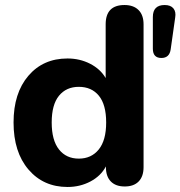

<svg xmlns="http://www.w3.org/2000/svg" viewBox="-20 -734 719 765"><path d="M249 11Q153 11 93.5 -58.5Q34 -128 34 -246Q34 -363 93 -432Q152 -501 249 -501Q298 -501 339 -480Q380 -459 401 -423V-637Q401 -714 476 -714Q512 -714 532 -694Q552 -674 552 -637V-68Q552 -31 532.5 -11Q513 9 477 9Q441 9 421.5 -11Q402 -31 402 -68V-71Q382 -33 340.5 -11Q299 11 249 11ZM623 -503Q589 -503 589 -540V-666Q589 -714 636 -714Q660 -714 671 -700.5Q682 -687 678 -664L660 -537Q655 -503 623 -503ZM294 -388Q244 -388 215 -352.5Q186 -317 186 -246Q186 -175 215 -138.5Q244 -102 294 -102Q344 -102 373.5 -138.5Q403 -175 403 -246Q403 -317 374 -352.5Q345 -388 294 -388Z"/></svg>

Font: Nunito ExtraBold
Style: Regular
Weight: 800
Designer: Vernon Adams
Foundry: Vernon Adams
Version: Version 3.602